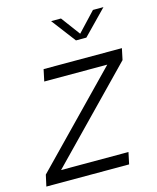

<svg xmlns="http://www.w3.org/2000/svg" viewBox="-123 -815 729 893"><g transform="rotate(-15 241.0 -369.0)"><path d="M399 -56.5 387 0H-11.5L0.5 -54.5L409 -474.5H105.5L117.5 -531H494.5L483 -476.5L74.5 -56.5ZM209 -737.5H256.5L324.5 -646L410.5 -737.5H461L347.5 -621H297.5Z"/></g></svg>

Font: Epilogue Light
Style: Italic
Weight: 300
Italic angle: -12°
Designer: Tyler Finck
Foundry: Etcetera Type Co
Version: Version 2.111; ttfautohint (v1.8.3)